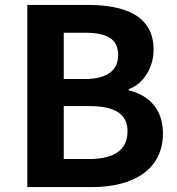

<svg xmlns="http://www.w3.org/2000/svg" viewBox="-20 -760 721 780"><path d="M91 0H355C518 0 642 -69 642 -218C642 -318 583 -374 503 -393V-398C566 -420 604 -490 604 -558C604 -696 488 -740 336 -740H91ZM239 -439V-627H327C416 -627 460 -601 460 -536C460 -477 419 -439 325 -439ZM239 -114V-329H342C444 -329 498 -299 498 -227C498 -150 443 -114 342 -114Z"/></svg>

Font: Noto Sans Mono CJK JP Bold
Style: Regular
Weight: 700
Designer: Ryoko NISHIZUKA (kana & ideographs); Paul D. Hunt (Latin, Greek & Cyrillic); Wenlong ZHANG (bopomofo); Sandoll Communica
Foundry: Adobe Systems Incorporated
Version: Version 1.004;PS 1.004;hotconv 1.0.82;makeotf.lib2.5.63406